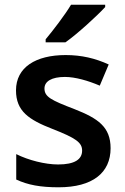

<svg xmlns="http://www.w3.org/2000/svg" viewBox="-20 -786 533 816"><path d="M427 -756V-766H282C255 -721 205 -656 174 -619V-606H258C308 -641 393 -719 427 -756ZM450 -156C450 -247 396 -283 297 -322C198 -360 169 -374 169 -410C169 -440 199 -459 256 -459C300 -459 355 -443 404 -422L442 -512C385 -538 327 -552 259 -552C132 -552 48 -500 48 -402C48 -313 103 -277 203 -238C303 -199 329 -180 329 -146C329 -109 298 -87 227 -87C172 -87 101 -105 49 -131V-23C98 0 152 10 229 10C374 10 450 -52 450 -156Z"/></svg>

Font: Noto Sans Lao SemiBold
Style: Regular
Weight: 600
Designer: Monotype Design Team
Foundry: Monotype Imaging Inc.
Version: Version 2.003